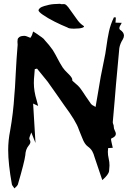

<svg xmlns="http://www.w3.org/2000/svg" viewBox="-20 -935 703 1030"><path d="M57.6 75.7 52.7 68.8Q46.4 62 43.9 54.7Q23.9 -56.2 23.9 -130.4Q23.9 -181.2 34.2 -232.9Q51.3 -328.6 57.1 -425.3Q59.6 -442.4 64.9 -549.8Q68.4 -619.6 74.2 -688.5L74.7 -694.8Q74.7 -698.2 74.2 -702.4Q73.7 -706.5 73.7 -711.4Q73.7 -716.3 74.7 -723.4Q75.7 -730.5 84.2 -736.6Q92.8 -742.7 112.8 -742.7Q119.1 -742.2 128.9 -737.8L143.1 -731.9V-732.4L146.5 -737.3Q151.9 -744.6 155.8 -759.8L157.7 -766.1Q174.3 -756.3 189.5 -745.1Q207 -733.4 214.4 -726.6L220.7 -718.8Q244.1 -693.8 263.2 -666.5Q276.9 -644 288.6 -621.1Q301.3 -596.2 316.4 -572.8Q327.1 -557.6 341.3 -544.4Q364.7 -522 367.2 -511.7Q368.2 -506.3 368.2 -502Q377 -493.7 384.8 -487.3Q399.9 -475.1 409.2 -463.4Q425.3 -441.4 439.9 -418.5Q453.6 -397.9 468.3 -377.4Q474.1 -370.6 484.4 -366.2L492.7 -361.3L505.9 -438Q519 -523.4 537.1 -606.9Q545.9 -646.5 551 -686.5Q556.2 -726.6 564.5 -765.6Q572.8 -804.7 591.3 -842.3Q593.3 -842.3 595.9 -841.8Q598.6 -841.3 601.6 -841.3Q601.6 -834 599.6 -813.5L632.8 -812.5L628.9 -804.7Q620.1 -791 620.1 -785.2Q620.1 -778.8 623.5 -775.9Q645 -761.7 645 -744.1Q645 -734.4 638.7 -723.6Q624 -700.7 620.1 -676.8Q610.4 -578.6 602.1 -480.5L595.7 -402.3Q587.4 -313 585 -279.8Q585 -274.4 587.6 -268.3Q590.3 -262.2 590.3 -256.3V-254.9Q590.3 -245.1 595.9 -234.6Q601.6 -224.1 601.6 -216.8Q601.6 -202.1 577.6 -192.4Q575.7 -191.4 575.7 -187Q575.7 -185.1 576.7 -179.4Q577.6 -173.8 580.3 -162.6Q583 -151.4 585 -142.1L560.1 -140.6Q558.6 -130.9 558.6 -120.6Q558.6 -103 563 -84.5Q567.4 -65.9 567.4 -46.9Q567.4 -37.1 565.2 -17.8Q563 1.5 528.8 31.2L486.8 -93.3Q482.9 -108.9 475.3 -123Q467.8 -137.2 450.7 -149.4Q433.6 -161.6 421.4 -194.3L414.6 -210.9Q408.2 -225.1 402.8 -240.2Q388.7 -284.2 323.2 -372.1Q296.4 -409.7 282.7 -430.2Q259.8 -463.9 235.4 -497.1Q229 -505.4 178.7 -566.9Q175.3 -566.9 166.5 -564L164.1 -533.2Q161.6 -511.2 161.6 -489.7Q161.6 -445.3 176.8 -396.5L184.6 -366.7L157.7 -379.4L170.4 -168L147.9 -224.6L142.1 -209Q137.2 -197.3 137.2 -192.4Q137.2 -189.9 138.2 -187.5Q143.1 -180.2 143.1 -173.8Q143.1 -164.6 133.3 -153.3Q117.2 -133.8 115.7 -102.1Q111.3 -66.4 75.7 55.2Q72.3 62.5 64 69.3Q60.5 72.3 57.6 75.7ZM377.4 -781.2Q348.6 -781.2 341.8 -787.6Q310.1 -800.3 273.2 -818.8Q236.3 -837.4 210.9 -855Q186.5 -871.6 186.5 -880.4V-881.3Q191.9 -892.6 204.6 -897.9Q217.3 -903.3 231.4 -906.2Q253.9 -913.1 282.2 -913.6L302.2 -914.6Q305.7 -912.6 312 -912.6L320.3 -913.1Q323.7 -913.1 327.1 -912.6Q335.4 -910.2 345.9 -896.7Q356.4 -883.3 369.4 -864Q382.3 -844.7 396.7 -825.9Q411.1 -807.1 427.2 -796.9Q430.7 -794.4 430.7 -792.5Q430.7 -789.6 422.9 -786.6Q408.7 -781.2 377.4 -781.2Z"/></svg>

Font: Unutterable
Style: Regular
Weight: 400
Designer: GGBotNet
Foundry: f0n7.com
Version: 1.00